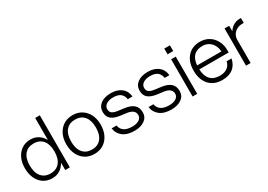

<svg xmlns="http://www.w3.org/2000/svg" viewBox="5 -1463 3122 2235"><g transform="rotate(-30 1566.0 -345.5)"><path d="M503 -700V0H441V-99Q414 -48 369 -19.5Q324 9 266 9Q199 9 149.5 -23.5Q100 -56 72 -115Q44 -174 44 -252Q44 -330 72 -388Q100 -446 149.5 -478.5Q199 -511 266 -511Q324 -511 369 -482.5Q414 -454 441 -404V-700ZM109 -252Q109 -156 152.5 -103Q196 -50 274 -50Q354 -50 397.5 -103Q441 -156 441 -252Q441 -347 397.5 -399.5Q354 -452 274 -452Q196 -452 152.5 -399.5Q109 -347 109 -252Z M601 -252Q601 -330 630 -388Q659 -446 711 -478.5Q763 -511 832 -511Q901 -511 953 -478.5Q1005 -446 1034 -388Q1063 -330 1063 -252Q1063 -174 1034 -115Q1005 -56 953 -23.5Q901 9 832 9Q763 9 711 -23.5Q659 -56 630 -115Q601 -174 601 -252ZM998 -252Q998 -347 954.5 -399.5Q911 -452 832 -452Q753 -452 709.5 -399.5Q666 -347 666 -252Q666 -156 709.5 -103Q753 -50 832 -50Q911 -50 954.5 -103Q998 -156 998 -252Z M1390 -217 1313 -227Q1236 -237 1196 -269.5Q1156 -302 1156 -365Q1156 -432 1207 -471Q1258 -510 1347 -510Q1433 -510 1486.5 -467.5Q1540 -425 1547 -350H1484Q1475 -403 1441.5 -428.5Q1408 -454 1346 -454Q1288 -454 1253 -430.5Q1218 -407 1218 -368Q1218 -330 1243.5 -312.5Q1269 -295 1320 -289L1398 -279Q1480 -268 1519.5 -232Q1559 -196 1559 -130Q1559 -66 1507 -28.5Q1455 9 1370 9Q1273 9 1216.5 -34.5Q1160 -78 1151 -150H1217Q1235 -47 1371 -47Q1428 -47 1463 -69Q1498 -91 1498 -129Q1498 -204 1390 -217Z M1886 -217 1809 -227Q1732 -237 1692 -269.5Q1652 -302 1652 -365Q1652 -432 1703 -471Q1754 -510 1843 -510Q1929 -510 1982.5 -467.5Q2036 -425 2043 -350H1980Q1971 -403 1937.5 -428.5Q1904 -454 1842 -454Q1784 -454 1749 -430.5Q1714 -407 1714 -368Q1714 -330 1739.5 -312.5Q1765 -295 1816 -289L1894 -279Q1976 -268 2015.5 -232Q2055 -196 2055 -130Q2055 -66 2003 -28.5Q1951 9 1866 9Q1769 9 1712.5 -34.5Q1656 -78 1647 -150H1713Q1731 -47 1867 -47Q1924 -47 1959 -69Q1994 -91 1994 -129Q1994 -204 1886 -217Z M2146 -648H2222V-571H2146ZM2153 -500H2215V0H2153Z M2313 -252Q2313 -371 2375 -440.5Q2437 -510 2544 -510Q2610 -510 2662 -478.5Q2714 -447 2743.5 -391Q2773 -335 2773 -264V-234H2378Q2382 -143 2426 -96.5Q2470 -50 2550 -50Q2614 -50 2652.5 -79Q2691 -108 2701 -157H2767Q2750 -77 2696 -34.5Q2642 8 2550 8Q2477 8 2424 -23.5Q2371 -55 2342 -113.5Q2313 -172 2313 -252ZM2544 -453Q2394 -453 2379 -287H2706Q2700 -363 2655.5 -408Q2611 -453 2544 -453Z M2871 -500H2933V-426Q2958 -466 2996.5 -488Q3035 -510 3075 -510H3097V-444H3076Q3036 -444 3003.5 -427Q2971 -410 2952 -379.5Q2933 -349 2933 -309V0H2871Z"/></g></svg>

Font: Overused Grotesk Book
Style: Regular
Weight: 350
Version: Version 0.003